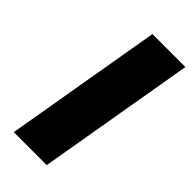

<svg xmlns="http://www.w3.org/2000/svg" viewBox="-224 -752 803 803"><g transform="rotate(45 178.0 -350.0)"><path d="M161 -700H356L236 0H41Z"/></g></svg>

Font: Jost* Heavy
Style: Italic
Weight: 800
Italic angle: -10°
Version: Version 3.7